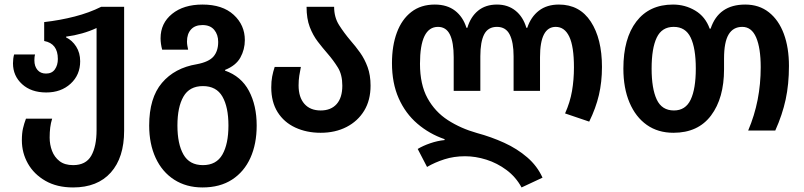

<svg xmlns="http://www.w3.org/2000/svg" viewBox="-20 -573 3530 843"><path d="M301 250Q230 250 179.5 221Q129 192 102.5 145Q76 98 76 43Q76 12 81 -9.5Q86 -31 94 -52H209Q203 -33 200.5 -13Q198 7 198 31Q198 62 208.5 89.5Q219 117 241.5 134.5Q264 152 301 152Q357 152 380.5 111Q404 70 404 -2V-450Q344 -422 270 -412V-409Q297 -396 314.5 -368.5Q332 -341 332 -304Q332 -244 290 -205.5Q248 -167 183 -167Q117 -167 77 -203.5Q37 -240 37 -295Q37 -316 42 -334H134Q132 -327 131.5 -320.5Q131 -314 131 -308Q131 -282 144.5 -266Q158 -250 182 -250Q208 -250 221 -268.5Q234 -287 234 -314Q234 -382 174 -393V-476Q244 -484 308 -500.5Q372 -517 424 -543H525V1Q525 119 466.5 184.5Q408 250 301 250Z M869 250Q798 250 745 216Q692 182 663.5 120.5Q635 59 635 -22Q635 -143 691 -209Q747 -275 844 -291Q897 -301 917.5 -325Q938 -349 938 -389Q938 -421 920.5 -442Q903 -463 869 -463Q836 -463 818.5 -443.5Q801 -424 801 -391Q801 -382 802.5 -373Q804 -364 806 -355H692Q685 -381 685 -405Q685 -471 735.5 -512Q786 -553 869 -553Q957 -553 1006 -508Q1055 -463 1055 -397Q1055 -356 1035.5 -320.5Q1016 -285 968 -266V-263Q1039 -238 1073 -174Q1107 -110 1107 -22Q1107 59 1079.5 120Q1052 181 999 215.5Q946 250 869 250ZM871 152Q930 152 956.5 105.5Q983 59 983 -22Q983 -103 956.5 -149Q930 -195 871 -195Q812 -195 785.5 -149Q759 -103 759 -22Q759 59 785.5 105.5Q812 152 871 152Z M1388 10Q1326 10 1276.5 -13Q1227 -36 1199 -80.5Q1171 -125 1171 -189Q1171 -216 1175 -237Q1179 -258 1186 -279H1301Q1297 -260 1294 -240.5Q1291 -221 1291 -198Q1291 -146 1316.5 -117Q1342 -88 1388 -88Q1433 -88 1458 -116Q1483 -144 1483 -197Q1483 -245 1463.5 -276.5Q1444 -308 1418 -338Q1397 -362 1375.5 -390Q1354 -418 1340 -454.5Q1326 -491 1326 -543H1447Q1447 -497 1469 -462.5Q1491 -428 1519 -395Q1541 -370 1561 -342Q1581 -314 1594 -278.5Q1607 -243 1607 -197Q1607 -133 1579 -87Q1551 -41 1501.5 -15.5Q1452 10 1388 10Z M2270 250Q2245 204 2204 173.5Q2163 143 2115.5 128Q2068 113 2022 113Q1973 113 1931 126.5Q1889 140 1855 160L1814 81Q1837 67 1869 56Q1901 45 1932 42V38Q1865 15 1812.5 -30Q1760 -75 1730.5 -141.5Q1701 -208 1701 -296Q1701 -372 1722.5 -430Q1744 -488 1786 -520.5Q1828 -553 1889 -553Q1943 -553 1978 -526Q2013 -499 2028 -451H2032Q2046 -499 2079 -526Q2112 -553 2162 -553Q2210 -553 2243.5 -526Q2277 -499 2291 -451H2295Q2311 -499 2346 -526Q2381 -553 2434 -553Q2525 -553 2574 -478Q2623 -403 2623 -279Q2623 -213 2609.5 -155.5Q2596 -98 2567 -39L2461 -75Q2483 -124 2491.5 -173.5Q2500 -223 2500 -277Q2500 -369 2479.5 -412Q2459 -455 2420 -455Q2351 -455 2351 -322V-174H2235V-326Q2235 -387 2218 -421Q2201 -455 2162 -455Q2123 -455 2106 -422.5Q2089 -390 2089 -326V-174H1972V-322Q1972 -387 1955.5 -421Q1939 -455 1903 -455Q1824 -455 1824 -293Q1824 -202 1857 -142Q1890 -82 1946.5 -45.5Q2003 -9 2074 11Q2137 28 2194 54Q2251 80 2295 118Q2339 156 2362 207Z M2937 10Q2869 10 2820 -24.5Q2771 -59 2744 -122.5Q2717 -186 2717 -272Q2717 -404 2774 -478.5Q2831 -553 2935 -553Q2988 -553 3032.5 -526.5Q3077 -500 3096 -447H3100Q3135 -553 3252 -553Q3313 -553 3356 -519Q3399 -485 3421.5 -424.5Q3444 -364 3444 -283Q3444 -203 3429.5 -136Q3415 -69 3384 0H3265Q3293 -66 3306.5 -135Q3320 -204 3320 -278Q3320 -362 3300 -408.5Q3280 -455 3239 -455Q3199 -455 3179 -421.5Q3159 -388 3159 -316V-269Q3159 -142 3102 -66Q3045 10 2937 10ZM2939 -88Q2990 -88 3012.5 -135.5Q3035 -183 3035 -272Q3035 -361 3012.5 -408Q2990 -455 2938 -455Q2886 -455 2863.5 -408Q2841 -361 2841 -272Q2841 -184 2863.5 -136Q2886 -88 2939 -88Z"/></svg>

Font: Noto Sans Georgian SemiCondensed SemiBold
Style: Regular
Weight: 600
Width: 4
Designer: Monotype Design Team, Akaki Razmadze
Foundry: Google LLC
Version: Version 2.005; ttfautohint (v1.8.4.7-5d5b)